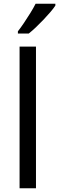

<svg xmlns="http://www.w3.org/2000/svg" viewBox="-20 -1010 317 1030"><path d="M173 0H85V-760H173ZM277 -980Q268 -966 251 -946Q234 -926 213.5 -904.5Q193 -883 172.5 -863.5Q152 -844 134 -830H76V-842Q91 -861 108.5 -887Q126 -913 143 -940.5Q160 -968 171 -990H277Z"/></svg>

Font: Noto Sans Javanese
Style: Regular
Weight: 400
Designer: Monotype Design Team
Foundry: Monotype Imaging Inc.
Version: Version 2.004